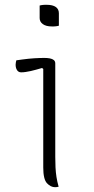

<svg xmlns="http://www.w3.org/2000/svg" viewBox="-20 -777 390 799"><path d="M160 -80Q160 -115 160 -156Q160 -197 160 -241Q160 -285 160 -328.5Q160 -372 160 -413.5Q160 -455 160 -490L155 -494Q144 -491 132 -487.5Q120 -484 108.5 -481.5Q97 -479 87 -477.5Q77 -476 68 -476Q57 -476 51 -485Q45 -494 45 -508Q45 -513 46 -517.5Q47 -522 48 -526Q61 -528 73.5 -529.5Q86 -531 98.5 -532.5Q111 -534 122.5 -534.5Q134 -535 144 -535.5Q154 -536 163 -536Q177 -536 187.5 -534Q198 -532 204 -527Q210 -522 210 -513Q210 -468 210 -418.5Q210 -369 210 -318.5Q210 -268 210 -218.5Q210 -169 210 -124Q210 -101 211 -80.5Q212 -60 215 -40.5Q218 -21 224 0Q220 1 216.5 1.5Q213 2 209 2Q191 2 175.5 -14.5Q160 -31 160 -80ZM145 -754Q148 -755 151.5 -755.5Q155 -756 158.5 -756.5Q162 -757 166.5 -757Q171 -757 175 -757Q199 -757 212 -748Q225 -739 225 -722V-670Q222 -669 218.5 -668.5Q215 -668 211.5 -667.5Q208 -667 204 -667Q200 -667 195 -667Q172 -667 158.5 -676.5Q145 -686 145 -702Z"/></svg>

Font: Recursive Casual Light
Style: Regular
Weight: 300
Version: Version 1.047